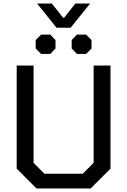

<svg xmlns="http://www.w3.org/2000/svg" viewBox="-20 -1073 724 1093"><path d="M75 -113V-700H171V-146L233 -84H451L513 -146V-700H609V-113L496 0H188ZM191 -1053H275L339 -972H345L409 -1053H493L382 -915H302ZM183 -797V-845L214 -876H266L296 -845V-797L266 -766H214ZM388 -797V-845L418 -876H470L501 -845V-797L470 -766H418Z"/></svg>

Font: Chakra Petch Medium
Style: Regular
Weight: 500
Designer: Katatrad Aksorn Co.,Ltd.
Foundry: Cadson Demak Co.,Ltd.
Version: Version 1.000; ttfautohint (v1.6)